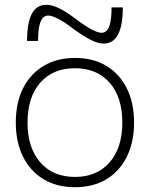

<svg xmlns="http://www.w3.org/2000/svg" viewBox="-20 -772 626 802"><path d="M293 10Q218 10 162.5 -23Q107 -56 76.5 -117Q46 -178 46 -260Q46 -343 76.5 -403.5Q107 -464 162.5 -497Q218 -530 293 -530Q369 -530 424 -497Q479 -464 509.5 -403.5Q540 -343 540 -260Q540 -178 509.5 -117Q479 -56 424 -23Q369 10 293 10ZM293 -33Q385 -33 438 -94Q491 -155 491 -260Q491 -366 438 -426.5Q385 -487 293 -487Q201 -487 148 -426.5Q95 -366 95 -260Q95 -155 148 -94Q201 -33 293 -33ZM413 -590Q389 -590 359.5 -605Q330 -620 287 -651Q251 -679 224 -693Q197 -707 181 -707Q160 -707 149.5 -681.5Q139 -656 139 -601H93Q93 -752 173 -752Q197 -752 227 -737.5Q257 -723 299 -691Q336 -663 362.5 -649Q389 -635 404 -635Q426 -635 436 -661Q446 -687 446 -741H493Q493 -590 413 -590Z"/></svg>

Font: M PLUS 2 Light
Style: Regular
Weight: 300
Designer: Coji Morishita
Foundry: UNDERFOREST DESIGN
Version: Version 1.001